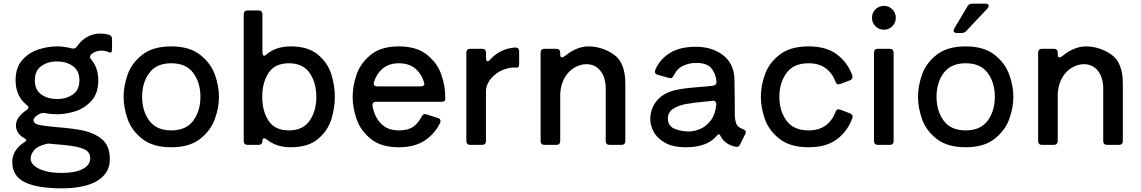

<svg xmlns="http://www.w3.org/2000/svg" viewBox="-20 -790 6224 1047"><path d="M478 -494Q471 -488 471 -480Q471 -472 478 -465Q516 -419 516 -352Q516 -281 478.5 -240Q441 -199 390 -183Q339 -167 291 -167Q256 -167 228 -173Q224 -174 216 -174Q209 -174 200 -171Q183 -163 173 -153.5Q163 -144 163 -134Q163 -126 169 -120Q177 -111 205.5 -106.5Q234 -102 286 -97Q384 -89 429 -79Q499 -64 539 -28Q579 8 579 78Q579 154 511 195.5Q443 237 316 237Q183 237 115 203.5Q47 170 47 94Q47 27 114 -15Q123 -21 123 -26Q123 -31 112 -37Q67 -62 67 -107Q67 -130 82.5 -151Q98 -172 125 -190Q135 -197 135 -204Q135 -211 126 -217Q65 -266 65 -352Q65 -423 102.5 -464Q140 -505 191.5 -521Q243 -537 291 -537Q331 -537 371 -526Q374 -525 379 -525Q392 -525 399 -536Q449 -607 528 -607Q544 -607 574 -601Q591 -595 591 -577V-522Q591 -497 574 -505Q554 -514 532 -514Q501 -514 478 -494ZM413 -352Q413 -404 377.5 -429.5Q342 -455 291 -455Q240 -455 205 -429.5Q170 -404 170 -352Q170 -300 205 -275Q240 -250 291 -250Q342 -250 377.5 -275Q413 -300 413 -352ZM255 -6 245 -7Q238 -7 229 -4Q184 7 165.5 29.5Q147 52 147 76Q147 95 165.5 112.5Q184 130 222.5 141.5Q261 153 317 153Q390 153 431 131.5Q472 110 472 73Q472 38 438 23Q404 8 333 1Q281 -4 255 -6Z M654 -262Q654 -321 676 -383.5Q698 -446 756 -491.5Q814 -537 914 -537Q1013 -537 1071 -491.5Q1129 -446 1151.5 -383.5Q1174 -321 1174 -262Q1174 -203 1151.5 -140.5Q1129 -78 1071 -32.5Q1013 13 914 13Q814 13 756 -32.5Q698 -78 676 -140.5Q654 -203 654 -262ZM1073 -262Q1073 -339 1034 -392Q995 -445 914 -445Q833 -445 794 -392Q755 -339 755 -262Q755 -185 794 -132Q833 -79 914 -79Q995 -79 1034 -132Q1073 -185 1073 -262Z M1806 -262Q1806 -202 1787 -140Q1768 -78 1714.5 -32.5Q1661 13 1565 13Q1487 13 1435 -29Q1427 -36 1420 -36Q1411 -36 1411 -21Q1411 -11 1405.5 -5.5Q1400 0 1390 0H1330Q1320 0 1314.5 -5.5Q1309 -11 1309 -21V-712Q1309 -722 1314.5 -727.5Q1320 -733 1330 -733H1390Q1400 -733 1405.5 -727.5Q1411 -722 1411 -712V-505Q1411 -496 1413.5 -491Q1416 -486 1420 -486Q1425 -486 1429 -490Q1482 -537 1565 -537Q1661 -537 1714.5 -491.5Q1768 -446 1787 -384Q1806 -322 1806 -262ZM1705 -262Q1705 -339 1668.5 -392Q1632 -445 1555 -445Q1479 -445 1444.5 -392.5Q1410 -340 1410 -262Q1410 -184 1444.5 -131.5Q1479 -79 1555 -79Q1632 -79 1668.5 -132Q1705 -185 1705 -262Z M2387 -235H2031Q2020 -235 2015 -229Q2010 -223 2011 -213Q2022 -153 2057.5 -116Q2093 -79 2155 -79Q2202 -79 2230 -96.5Q2258 -114 2279 -154Q2287 -168 2298 -168Q2301 -168 2307 -166L2367 -147Q2382 -143 2382 -130Q2382 -123 2380 -120Q2352 -61 2296.5 -24Q2241 13 2155 13Q2058 13 2002 -32.5Q1946 -78 1924.5 -140.5Q1903 -203 1903 -262Q1903 -321 1924.5 -383.5Q1946 -446 2002 -491.5Q2058 -537 2155 -537Q2252 -537 2308.5 -491.5Q2365 -446 2386.5 -383.5Q2408 -321 2408 -262V-249Q2408 -235 2387 -235ZM2019 -342Q2018 -339 2018 -335Q2018 -319 2037 -319H2274Q2285 -319 2290.5 -324.5Q2296 -330 2293 -339Q2279 -387 2244.5 -416Q2210 -445 2155 -445Q2102 -445 2068 -417Q2034 -389 2019 -342Z M2630 -503V-473Q2630 -465 2632.5 -460.5Q2635 -456 2639 -456Q2646 -456 2653 -465Q2707 -525 2789 -531H2791Q2801 -531 2806 -525.5Q2811 -520 2811 -511V-442Q2811 -421 2799 -421Q2795 -422 2787 -422Q2753 -422 2718.5 -407Q2684 -392 2659.5 -364Q2635 -336 2630 -301V-21Q2630 -11 2624.5 -5.5Q2619 0 2609 0H2544Q2534 0 2528.5 -5.5Q2523 -11 2523 -21V-503Q2523 -513 2528.5 -518.5Q2534 -524 2544 -524H2609Q2619 -524 2624.5 -518.5Q2630 -513 2630 -503Z M3390 -334V-21Q3390 -11 3384.5 -5.5Q3379 0 3369 0H3304Q3294 0 3288.5 -5.5Q3283 -11 3283 -21V-317Q3280 -374 3251.5 -407Q3223 -440 3178 -440Q3146 -440 3114.5 -422.5Q3083 -405 3061 -369.5Q3039 -334 3035 -281V-21Q3035 -11 3029.5 -5.5Q3024 0 3014 0H2949Q2939 0 2933.5 -5.5Q2928 -11 2928 -21V-503Q2928 -513 2933.5 -518.5Q2939 -524 2949 -524H3014Q3024 -524 3029.5 -518.5Q3035 -513 3035 -503V-491Q3035 -484 3037.5 -480.5Q3040 -477 3044 -477Q3052 -477 3065 -488Q3093 -511 3125.5 -524Q3158 -537 3187 -537Q3262 -537 3326 -493.5Q3390 -450 3390 -334Z M4031 -86Q4047 -80 4047 -69Q4047 -65 4044 -59L4016 -3Q4008 15 3990 10Q3932 -3 3910 -47Q3905 -58 3900 -58Q3895 -58 3889 -50Q3837 13 3720 13Q3649 13 3605.5 -12Q3562 -37 3544 -72.5Q3526 -108 3526 -141Q3526 -195 3559.5 -238Q3593 -281 3660 -298Q3706 -309 3788 -315Q3844 -319 3869 -323Q3889 -326 3887 -347Q3882 -392 3857.5 -419.5Q3833 -447 3776 -447Q3739 -447 3705.5 -431.5Q3672 -416 3654 -378Q3645 -359 3628 -365L3567 -382Q3551 -387 3551 -399Q3551 -402 3553 -408Q3577 -466 3632 -500.5Q3687 -535 3775 -535Q3861 -535 3921 -490.5Q3981 -446 3985 -362Q3986 -322 3986.5 -255Q3987 -188 3987 -158Q3989 -128 3997 -111.5Q4005 -95 4031 -86ZM3886 -219V-221Q3886 -231 3880 -236.5Q3874 -242 3864 -240L3825 -236Q3760 -230 3719.5 -222.5Q3679 -215 3650.5 -196.5Q3622 -178 3622 -144Q3622 -103 3658 -88Q3694 -73 3737 -73Q3764 -73 3796.5 -86Q3829 -99 3854.5 -131.5Q3880 -164 3886 -219Z M4552 -194Q4554 -194 4562 -192L4615 -172Q4634 -164 4628 -146Q4603 -76 4545 -31.5Q4487 13 4389 13Q4289 13 4231 -32.5Q4173 -78 4151 -140.5Q4129 -203 4129 -262Q4129 -321 4151 -383.5Q4173 -446 4231 -491.5Q4289 -537 4389 -537Q4487 -537 4545 -492.5Q4603 -448 4628 -378Q4629 -375 4629 -370Q4629 -358 4615 -352L4562 -332Q4554 -330 4552 -330Q4541 -330 4536 -345Q4519 -391 4482.5 -418Q4446 -445 4389 -445Q4308 -445 4269 -392Q4230 -339 4230 -262Q4230 -185 4269 -132Q4308 -79 4389 -79Q4446 -79 4482.5 -106Q4519 -133 4536 -179Q4541 -194 4552 -194Z M4735 -693Q4735 -720 4754 -739Q4773 -758 4800 -758Q4827 -758 4846 -739Q4865 -720 4865 -693Q4865 -666 4846 -647Q4827 -628 4800 -628Q4773 -628 4754 -647Q4735 -666 4735 -693ZM4832 0H4767Q4757 0 4751.5 -5.5Q4746 -11 4746 -21V-503Q4746 -513 4751.5 -518.5Q4757 -524 4767 -524H4832Q4842 -524 4847.5 -518.5Q4853 -513 4853 -503V-21Q4853 -11 4847.5 -5.5Q4842 0 4832 0Z M4986 -262Q4986 -321 5008 -383.5Q5030 -446 5088 -491.5Q5146 -537 5246 -537Q5345 -537 5403 -491.5Q5461 -446 5483.5 -383.5Q5506 -321 5506 -262Q5506 -203 5483.5 -140.5Q5461 -78 5403 -32.5Q5345 13 5246 13Q5146 13 5088 -32.5Q5030 -78 5008 -140.5Q4986 -203 4986 -262ZM5405 -262Q5405 -339 5366 -392Q5327 -445 5246 -445Q5165 -445 5126 -392Q5087 -339 5087 -262Q5087 -185 5126 -132Q5165 -79 5246 -79Q5327 -79 5366 -132Q5405 -185 5405 -262ZM5224 -610H5198Q5190 -610 5185 -613.5Q5180 -617 5180 -623Q5180 -627 5184 -635L5256 -756Q5264 -770 5282 -770H5354Q5362 -770 5367 -766.5Q5372 -763 5372 -758Q5372 -753 5365 -744L5249 -621Q5239 -610 5224 -610Z M6103 -334V-21Q6103 -11 6097.5 -5.5Q6092 0 6082 0H6017Q6007 0 6001.5 -5.5Q5996 -11 5996 -21V-317Q5993 -374 5964.5 -407Q5936 -440 5891 -440Q5859 -440 5827.5 -422.5Q5796 -405 5774 -369.5Q5752 -334 5748 -281V-21Q5748 -11 5742.5 -5.5Q5737 0 5727 0H5662Q5652 0 5646.5 -5.5Q5641 -11 5641 -21V-503Q5641 -513 5646.5 -518.5Q5652 -524 5662 -524H5727Q5737 -524 5742.5 -518.5Q5748 -513 5748 -503V-491Q5748 -484 5750.5 -480.5Q5753 -477 5757 -477Q5765 -477 5778 -488Q5806 -511 5838.5 -524Q5871 -537 5900 -537Q5975 -537 6039 -493.5Q6103 -450 6103 -334Z"/></svg>

Font: Shippori Antique B1
Style: Regular
Weight: 400
Designer: FONTDASU
Foundry: FONTDASU / Google Inc. / but / Adobe
Version: Version 2.001